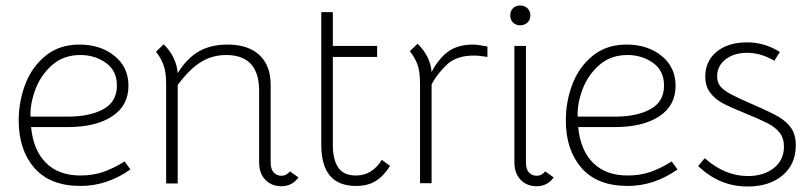

<svg xmlns="http://www.w3.org/2000/svg" viewBox="-20 -667 2946 698"><path d="M48 -229Q48 -298 72 -361Q96 -424 146 -464.5Q196 -505 269 -505Q345 -505 396 -464Q447 -423 447 -355Q447 -283 387.5 -244Q328 -205 226 -205H93Q101 -121 147 -75Q193 -29 273 -29Q318 -29 355.5 -42Q393 -55 433 -80L454 -51Q369 9 273 9Q162 9 105 -56.5Q48 -122 48 -229ZM405 -356Q405 -410 365 -438.5Q325 -467 272 -467Q211 -467 169.5 -430.5Q128 -394 108.5 -341.5Q89 -289 91 -243H226Q306 -243 355.5 -270Q405 -297 405 -356Z M1065 -22Q1042 10 1003 10Q967 10 944.5 -13.5Q922 -37 922 -77V-337Q922 -467 802 -467Q752 -467 710.5 -441.5Q669 -416 626 -358V0H584V-360Q584 -404 575 -429.5Q566 -455 547 -479L575 -506Q597 -485 610.5 -457.5Q624 -430 626 -401Q660 -456 703.5 -480.5Q747 -505 807 -505Q882 -505 923 -467Q964 -429 964 -358V-76Q964 -52 975 -40Q986 -28 1004 -28Q1021 -28 1034 -44Z M1148 -140V-623H1190V-500H1351V-460H1190V-140Q1190 -87 1209.5 -58Q1229 -29 1274 -29Q1333 -29 1368 -86L1398 -64Q1375 -27 1346 -9Q1317 9 1274 9Q1148 9 1148 -140Z M1752 -498V-460Q1723 -465 1702 -465Q1645 -465 1610 -437Q1595 -424 1578 -403.5Q1561 -383 1549 -360V-1H1507V-362Q1507 -406 1498 -431.5Q1489 -457 1470 -481L1498 -508Q1520 -487 1533.5 -460.5Q1547 -434 1549 -405Q1562 -431 1580 -452Q1598 -473 1616 -484Q1650 -505 1700 -505Q1714 -505 1752 -498Z M1932 -28Q1949 -28 1962 -44L1993 -22Q1970 10 1931 10Q1895 10 1872.5 -13.5Q1850 -37 1850 -77V-500H1892V-76Q1892 -52 1903 -40Q1914 -28 1932 -28ZM1835 -611Q1835 -627 1845 -637Q1855 -647 1871 -647Q1887 -647 1897.5 -637Q1908 -627 1908 -611Q1908 -595 1897.5 -585Q1887 -575 1871 -575Q1855 -575 1845 -585Q1835 -595 1835 -611Z M2037 -229Q2037 -298 2061 -361Q2085 -424 2135 -464.5Q2185 -505 2258 -505Q2334 -505 2385 -464Q2436 -423 2436 -355Q2436 -283 2376.5 -244Q2317 -205 2215 -205H2082Q2090 -121 2136 -75Q2182 -29 2262 -29Q2307 -29 2344.5 -42Q2382 -55 2422 -80L2443 -51Q2358 9 2262 9Q2151 9 2094 -56.5Q2037 -122 2037 -229ZM2394 -356Q2394 -410 2354 -438.5Q2314 -467 2261 -467Q2200 -467 2158.5 -430.5Q2117 -394 2097.5 -341.5Q2078 -289 2080 -243H2215Q2295 -243 2344.5 -270Q2394 -297 2394 -356Z M2518 -63 2542 -92Q2615 -27 2699 -27Q2756 -27 2793 -56Q2830 -85 2830 -134Q2830 -165 2814 -185Q2798 -205 2770.5 -219Q2743 -233 2687 -256Q2635 -277 2607 -292Q2579 -307 2561.5 -330.5Q2544 -354 2544 -389Q2544 -445 2585.5 -479Q2627 -513 2696 -513Q2760 -513 2815 -478L2795 -446Q2746 -475 2697 -475Q2648 -475 2617.5 -451Q2587 -427 2587 -389Q2587 -368 2598.5 -353.5Q2610 -339 2637 -324.5Q2664 -310 2722 -285Q2782 -259 2811 -242Q2840 -225 2856.5 -201Q2873 -177 2873 -139Q2873 -70 2825 -29.5Q2777 11 2698 11Q2647 11 2603 -7Q2559 -25 2518 -63Z"/></svg>

Font: Bellota Light
Style: Regular
Weight: 300
Designer: Kemie Guaida
Foundry: Kemie Guaida
Version: Version 4.001